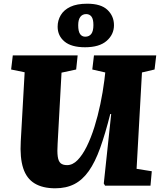

<svg xmlns="http://www.w3.org/2000/svg" viewBox="-20 -1002 870 1036"><path d="M717 -91 799 -78 792 0H547L540 -12L580 -387H575Q548 -280 520.5 -203.5Q493 -127 459 -79Q425 -31 381 -8.5Q337 14 278 14Q210 14 166.5 -12.5Q123 -39 105 -95Q87 -151 92 -239L113 -612L40 -627L49 -703H399L391 -627L312 -610L291 -228Q288 -184 291.5 -158Q295 -132 307 -121.5Q319 -111 342 -111Q372 -111 398.5 -138Q425 -165 448 -211.5Q471 -258 489.5 -317Q508 -376 521.5 -440.5Q535 -505 543 -568L548 -611L478 -627L487 -703H823L814 -627L746 -611ZM439 -747Q365 -747 328 -778Q291 -809 291 -858Q291 -892 308 -920.5Q325 -949 360 -965.5Q395 -982 451 -982Q525 -982 560 -948.5Q595 -915 595 -866Q595 -816 555.5 -781.5Q516 -747 439 -747ZM440 -804Q461 -804 472.5 -819Q484 -834 484 -867Q484 -899 473.5 -912.5Q463 -926 445 -926Q425 -926 413.5 -911Q402 -896 402 -866Q402 -833 412 -818.5Q422 -804 440 -804Z"/></svg>

Font: Literata 18pt ExtraBold
Style: Italic
Weight: 800
Italic angle: -2°
Designer: Latin by Veronika Burian and Jose Scaglione. Greek by Irene Vlachou. Cyrillic by Vera Evstafieva
Foundry: TypeTogether
Version: Version 3.103;gftools[0.9.29]